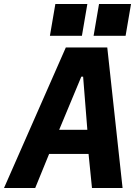

<svg xmlns="http://www.w3.org/2000/svg" viewBox="-57 -934 677 954"><path d="M400 0 383 -169H187L118 0H-37L270 -698H476L552 0ZM356 -553H347L237 -289H377ZM377 -914 350 -756H191L218 -914ZM594 -914 567 -756H408L435 -914Z"/></svg>

Font: iA Writer Mono V
Style: Regular
Weight: 400
Italic angle: -9.5°
Designer: Mike Abbink, Paul van der Laan, Pieter van Rosmalen
Foundry: Bold Monday
Version: Version 2.000